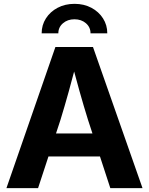

<svg xmlns="http://www.w3.org/2000/svg" viewBox="-20 -970 768 990"><path d="M13.2 0 265.6 -727.5H459.5L714.8 0H548.8L433.6 -352.5Q412.1 -421.4 390.4 -498.5Q368.7 -575.7 343.3 -670.4H380.9Q356 -575.7 334.5 -498.3Q313 -420.9 292 -352.5L176.3 0ZM172.4 -163.1V-281.7H556.2V-163.1ZM364.3 -950.2Q413.1 -950.2 451.2 -929.9Q489.3 -909.7 511.2 -875.2Q533.2 -840.8 533.2 -798.3H446.8Q446.8 -829.6 423.1 -850.1Q399.4 -870.6 363.8 -870.6Q328.6 -870.6 304.7 -850.1Q280.8 -829.6 280.8 -798.3H194.8Q194.8 -840.8 216.8 -875.2Q238.8 -909.7 277.1 -929.9Q315.4 -950.2 364.3 -950.2Z"/></svg>

Font: Inter 24pt
Style: Bold
Weight: 700
Designer: Rasmus Andersson
Foundry: rsms
Version: Version 4.001;git-66647c0bb